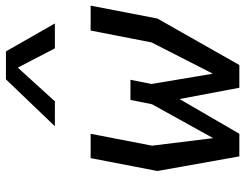

<svg xmlns="http://www.w3.org/2000/svg" viewBox="-112 -734 846 663"><g transform="rotate(-90 311.5 -403.0)"><path d="M102.5 0H180.5L300.5 -206.5L339.5 0H418L578.5 -283L623 -513.5H537L496 -303L388 -91.5L352.5 -303L367 -376H297.5L282.5 -301.5L165.5 -90.5L139.5 -301.5L180.5 -513.5H96.5L52 -283ZM206.5 -637H292.5L409 -765L475.5 -637H561.5L465 -806H368.5Z"/></g></svg>

Font: Monaspace Krypton
Style: Italic
Weight: 400
Italic angle: -11°
Designer: Riley Cran & the Lettermatic Team
Foundry: Lettermatic
Version: Version 1.101 (Monaspace Krypton)